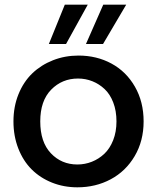

<svg xmlns="http://www.w3.org/2000/svg" viewBox="-20 -800 678 829"><path d="M314 8.8Q255.4 8.8 204.6 -11.5Q153.8 -31.7 116.9 -68.4Q80.1 -105 59.1 -158.7Q38.1 -212.4 38.1 -275.9Q38.1 -339.4 59.8 -393.1Q81.5 -446.8 119.4 -483.2Q157.2 -519.5 208.7 -539.8Q260.3 -560.1 318.8 -560.1Q397.5 -560.1 461.2 -525.6Q524.9 -491.2 562.5 -425.8Q600.1 -360.4 600.1 -275.9Q600.1 -191.4 561.5 -126Q522.9 -60.5 458 -25.9Q393.1 8.8 314 8.8ZM153.8 -275.9Q153.8 -186.5 199.7 -138.2Q245.6 -89.8 314 -89.8Q346.7 -89.8 376.5 -101.6Q406.2 -113.3 430.2 -135.7Q454.1 -158.2 468.5 -194.3Q482.9 -230.5 482.9 -275.9Q482.9 -321.3 469 -357.4Q455.1 -393.6 431.6 -415.5Q408.2 -437.5 378.9 -449.2Q349.6 -460.9 316.9 -460.9Q248 -460.9 200.9 -412.8Q153.8 -364.7 153.8 -275.9ZM259.8 -779.8H358.9L265.1 -609.9H190.9ZM425.8 -779.8H524.9L424.8 -609.9H351.1Z"/></svg>

Font: SVN-Poppins Medium
Style: Regular
Weight: 500
Designer: Ninad Kale (Devanagari), Jonny Pinhorn (Latin)
Foundry: Indian Type Foundry
Version: Version 3.002 2017